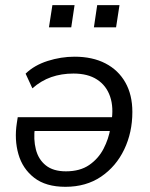

<svg xmlns="http://www.w3.org/2000/svg" viewBox="-20 -715 582 744"><path d="M233.5 8.9Q157.6 8.9 112.6 -26.1Q67.5 -61.1 51.4 -117.5Q35.2 -173.9 45.2 -238.1L48.7 -260.8H431L423.1 -207.4H96.7L115.2 -221.2Q109.1 -174.8 119 -136Q128.8 -97.1 157.6 -74.1Q186.3 -51.1 235.4 -51.1Q290 -51.1 325.6 -75.6Q361.3 -100.2 381.2 -138.5Q401.1 -176.9 407.7 -217.7L411.6 -241.8Q421.2 -298.7 406.6 -341.1Q392 -383.5 356.2 -406.7Q320.5 -430 264.7 -430Q218.1 -430 178.6 -416.2Q139.1 -402.4 105.5 -372.7L79.2 -429.6Q112.7 -462.2 164.6 -478.8Q216.5 -495.3 268.8 -495.3Q338.5 -495.3 388.6 -469.3Q438.6 -443.4 465.7 -395.5Q492.9 -347.6 492.9 -281.2Q492.9 -201.8 461.3 -135.8Q429.7 -69.8 371.6 -30.4Q313.5 8.9 233.5 8.9ZM343.9 -609.2 356.6 -695H443L429.8 -609.2ZM169.7 -609.2 183 -695H268.9L256.1 -609.2Z"/></svg>

Font: Nunito Sans 12pt ExtraLight
Style: Italic
Weight: 200
Italic angle: -9°
Designer: Vernon Adams
Foundry: Vernon Adams
Version: Version 3.101;gftools[0.9.27]